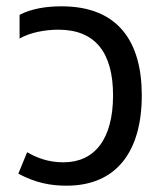

<svg xmlns="http://www.w3.org/2000/svg" viewBox="-20 -578 532 608"><path d="M191 10C350 10 429 -100 429 -276C429 -445 355 -558 175 -558C128 -558 80 -551 42 -531V-456C75 -475 122 -484 165 -484C282 -484 338 -411 338 -276C338 -138 280 -64 181 -64C132 -64 95 -79 66 -96L38 -28C93 1 139 10 191 10Z"/></svg>

Font: Noto Sans Thai
Style: Regular
Weight: 400
Designer: Monotype Design Team
Foundry: Monotype Imaging Inc.
Version: Version 1.901